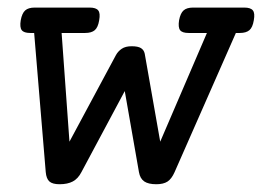

<svg xmlns="http://www.w3.org/2000/svg" viewBox="-20 -471 685 502"><path d="M59.1 -384.8Q42.5 -384.8 36.9 -392.1Q31.2 -399.4 34.2 -418Q37.6 -436.5 45.9 -443.8Q54.2 -451.2 70.8 -451.2H214.4Q231 -451.2 236.8 -443.8Q242.7 -436.5 239.3 -418Q236.3 -399.4 227.8 -392.1Q219.2 -384.8 202.6 -384.8H141.1L161.6 -100.6L283.2 -327.1Q288.6 -336.9 298.3 -343.5Q308.1 -350.1 324.2 -350.1Q340.8 -350.1 348.6 -345.2Q356.4 -340.3 358.4 -330.6L398.9 -100.6L521 -384.8H473.1Q456.5 -384.8 450.9 -392.1Q445.3 -399.4 448.2 -418Q451.7 -436.5 460 -443.8Q468.3 -451.2 484.9 -451.2H618.7Q635.3 -451.2 641.1 -443.8Q647 -436.5 643.6 -418Q640.6 -399.4 632.1 -392.1Q623.5 -384.8 606.9 -384.8H596.7L436.5 -21Q428.7 -3.4 418 3.7Q407.2 10.7 388.7 10.7Q367.7 10.7 356.9 3.2Q346.2 -4.4 343.3 -21L306.2 -232.9L192.9 -21Q184.1 -3.9 170.4 3.4Q156.7 10.7 135.7 10.7Q117.2 10.7 109.1 3.4Q101.1 -3.9 99.6 -21L69.3 -384.8Z"/></svg>

Font: Courier Prime
Style: Italic
Weight: 400
Monospace: yes
Designer: Alan Dague-Greene
Foundry: Quote-Unquote Apps
Version: Version 1.202